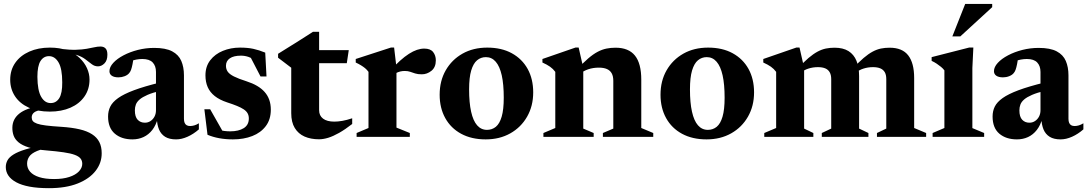

<svg xmlns="http://www.w3.org/2000/svg" viewBox="-20 -697 5538 978"><path d="M229.5 261.5Q172.5 261.5 131 253.8Q89.5 246 62.8 231.5Q36 217 22.8 197.5Q9.5 178 9.5 154Q9.5 135.5 18.2 119.5Q27 103.5 49 89.8Q71 76 110 64Q149 52 209.5 41H254.5L255 51Q198.5 59.5 169 72Q139.5 84.5 128.8 100.8Q118 117 118 136.5Q118 160 133.5 177.8Q149 195.5 179.5 205.2Q210 215 255.5 215Q300.5 215 332.8 204.5Q365 194 382 176Q399 158 399 137.5Q399 121.5 390.2 110.5Q381.5 99.5 360.8 91.8Q340 84 304.2 78.8Q268.5 73.5 214.5 69Q160.5 64.5 126.8 54Q93 43.5 74.5 28Q56 12.5 49.2 -6.8Q42.5 -26 43 -48Q44 -91 78.5 -118.5Q113 -146 178.5 -155.5L196 -137.5Q166 -134 153.8 -124.2Q141.5 -114.5 141.5 -99Q141.5 -88 147.2 -80.5Q153 -73 168.8 -67.2Q184.5 -61.5 214.2 -57.8Q244 -54 292.5 -51Q346 -47.5 384.8 -38.5Q423.5 -29.5 448.8 -13.2Q474 3 486 26.8Q498 50.5 498 83Q498.5 132.5 467.2 173Q436 213.5 376 237.5Q316 261.5 229.5 261.5ZM233.5 -128.5Q171 -128.5 125.8 -149.2Q80.5 -170 56.2 -207Q32 -244 32 -291Q32 -340.5 57.8 -377.2Q83.5 -414 129.2 -434.2Q175 -454.5 234 -454.5Q285 -454.5 322.5 -440.2Q360 -426 385.2 -402Q410.5 -378 423.2 -349.5Q436 -321 436 -292Q436 -242.5 410.2 -205.5Q384.5 -168.5 339 -148.5Q293.5 -128.5 233.5 -128.5ZM238.5 -172Q266 -172 281.8 -197Q297.5 -222 297 -277.5Q297 -347 278.2 -379Q259.5 -411 229.5 -411Q202 -411 186.2 -386Q170.5 -361 170.5 -305.5Q171 -236 189.8 -203.8Q208.5 -171.5 238.5 -172ZM301 -418.5 289.5 -448Q335.5 -442.5 367.2 -443.5Q399 -444.5 421.5 -448.5Q444 -452.5 460.5 -456.2Q477 -460 492 -460Q508.5 -460 517.8 -450.2Q527 -440.5 527 -418.5Q527 -389 512 -374Q497 -359 479 -359Q461.5 -359 446.8 -370.5Q432 -382 413.8 -395.8Q395.5 -409.5 368.8 -417.5Q342 -425.5 301 -418.5Z M796.5 -277 799 -235Q757.5 -225 731.5 -213.8Q705.5 -202.5 691.5 -190.5Q677.5 -178.5 672.2 -164.8Q667 -151 667 -135Q667 -102 681.2 -87Q695.5 -72 718 -72Q734 -72 746.8 -80.5Q759.5 -89 767 -103.2Q774.5 -117.5 774.5 -135.5V-330.5Q774.5 -361 757.8 -378.8Q741 -396.5 705 -396.5Q690 -396.5 674 -393.5Q658 -390.5 645 -385L662.5 -419Q659 -389.5 655.2 -370.8Q651.5 -352 647.5 -341.2Q643.5 -330.5 637.5 -324Q629.5 -314.5 614.8 -308.8Q600 -303 583.5 -303Q561.5 -303 549.5 -311.2Q537.5 -319.5 537.5 -334.5Q537.5 -355.5 557 -376.8Q576.5 -398 609.2 -415.2Q642 -432.5 682.5 -442.8Q723 -453 765.5 -453Q824 -453 857 -435.5Q890 -418 903.5 -386.5Q917 -355 917 -313.5V-92Q917 -79.5 920.5 -71.2Q924 -63 931 -59Q938 -55 948.5 -55Q958 -55 969.5 -58.2Q981 -61.5 993 -69V-38Q965.5 -14 935.2 -0.5Q905 13 877 13Q842.5 13 821.2 -0.2Q800 -13.5 790 -37.5Q780 -61.5 779 -94L784 -95Q774.5 -59 755.8 -35Q737 -11 711.2 1Q685.5 13 654.5 13Q599 13 564.8 -16.2Q530.5 -45.5 530.5 -103.5Q530.5 -131.5 541.8 -154.2Q553 -177 581.8 -197.5Q610.5 -218 662.8 -237.5Q715 -257 796.5 -277Z M1202.5 -454.5Q1242 -454.5 1270.5 -448.2Q1299 -442 1331 -429L1337.5 -307.5H1307L1244 -429L1285 -387.5Q1265.5 -400.5 1246.2 -407Q1227 -413.5 1207.5 -413.5Q1170.5 -413.5 1150.8 -400Q1131 -386.5 1131 -362Q1131 -344.5 1140 -331.8Q1149 -319 1171.8 -307.5Q1194.5 -296 1235.5 -283Q1266.5 -273 1289.5 -259.5Q1312.5 -246 1328 -228.5Q1343.5 -211 1351.5 -188.5Q1359.5 -166 1359.5 -138.5Q1359.5 -88.5 1334 -54.8Q1308.5 -21 1265 -4Q1221.5 13 1166.5 13Q1129 13 1096.5 7Q1064 1 1037 -10.5L1021 -140.5H1050.5L1126 -7.5L1061 -47.5Q1078.5 -40 1093.8 -35.8Q1109 -31.5 1123.8 -29.8Q1138.5 -28 1152.5 -28Q1195.5 -28 1221.5 -44.2Q1247.5 -60.5 1247.5 -93.5Q1247.5 -108.5 1241.2 -119.8Q1235 -131 1221.5 -140Q1208 -149 1187.2 -157.5Q1166.5 -166 1137 -175.5Q1098 -188.5 1073.8 -207.8Q1049.5 -227 1038 -253.2Q1026.5 -279.5 1026.5 -313Q1026.5 -358.5 1050.8 -390Q1075 -421.5 1115.2 -438Q1155.5 -454.5 1202.5 -454.5Z M1605.5 -135.5Q1605.5 -108 1625.5 -92.8Q1645.5 -77.5 1683 -77.5Q1702 -77.5 1724.5 -81.5Q1747 -85.5 1774 -94.5V-65.5Q1738 -37.5 1707.5 -20.2Q1677 -3 1651.8 4.8Q1626.5 12.5 1605 12.5Q1563 12.5 1531.2 -1.5Q1499.5 -15.5 1481.5 -45Q1463.5 -74.5 1463.5 -120.5V-352L1396.5 -403V-423Q1410 -431.5 1427.2 -442.2Q1444.5 -453 1463.8 -465Q1483 -477 1502.5 -489.2Q1522 -501.5 1540.2 -513.2Q1558.5 -525 1574 -535H1605.5V-429.5ZM1548 -375V-441.5H1756.5L1746.5 -375Z M2141 -449.5Q2172.5 -449.5 2186.2 -432Q2200 -414.5 2200 -389.5Q2200 -354.5 2177.8 -336.5Q2155.5 -318.5 2128.5 -318.5Q2108 -318.5 2094.8 -322.8Q2081.5 -327 2069.8 -331.2Q2058 -335.5 2041.5 -335.5Q2030 -335.5 2018.5 -332.8Q2007 -330 1996.5 -324.2Q1986 -318.5 1976 -309.5L1965.5 -335Q1993.5 -366 2017.5 -387.5Q2041.5 -409 2063 -422.8Q2084.5 -436.5 2103.8 -443Q2123 -449.5 2141 -449.5ZM1999.5 -353V-47L2067.5 -19.5V0H1796.5V-19.5L1857 -45V-331Q1849 -342 1839.5 -349.8Q1830 -357.5 1818.5 -364.5Q1807 -371.5 1792 -378.5V-396.5L1972 -455H1987.5Z M2460.5 -35.5Q2486.5 -35.5 2505.8 -51.2Q2525 -67 2535.5 -103Q2546 -139 2546 -199.5Q2546 -267.5 2535.8 -313.2Q2525.5 -359 2505.2 -382.5Q2485 -406 2455 -406Q2429.5 -406 2410.2 -390Q2391 -374 2380.2 -338Q2369.5 -302 2369.5 -241.5Q2369.5 -174 2379.8 -128Q2390 -82 2410.2 -58.8Q2430.5 -35.5 2460.5 -35.5ZM2454 13Q2382 13 2329.2 -15.5Q2276.5 -44 2248 -95.5Q2219.5 -147 2219.5 -214.5Q2219.5 -285 2250.5 -339Q2281.5 -393 2336 -423.8Q2390.5 -454.5 2462 -454.5Q2534.5 -454.5 2587 -425.8Q2639.5 -397 2667.8 -345.8Q2696 -294.5 2696 -226.5Q2696 -157 2665 -102.8Q2634 -48.5 2579.5 -17.8Q2525 13 2454 13Z M2951 -351.5V-42L3004 -19.5V0H2748V-19.5L2808.5 -45V-331Q2797 -346.5 2781.8 -357.2Q2766.5 -368 2743 -378.5V-396.5L2912 -455H2927.5ZM3051 -19.5 3104 -42V-285.5Q3104 -308.5 3096 -323.2Q3088 -338 3071.8 -345.2Q3055.5 -352.5 3030.5 -352.5Q3001 -352.5 2976.2 -344Q2951.5 -335.5 2936 -322L2917.5 -341.5Q2950 -377 2976 -399.2Q3002 -421.5 3024.5 -433.2Q3047 -445 3069 -449.5Q3091 -454 3115.5 -454Q3182 -454 3214.2 -414Q3246.5 -374 3246.5 -291V-45L3307.5 -19.5V0H3051Z M3585.5 -35.5Q3611.5 -35.5 3630.8 -51.2Q3650 -67 3660.5 -103Q3671 -139 3671 -199.5Q3671 -267.5 3660.8 -313.2Q3650.5 -359 3630.2 -382.5Q3610 -406 3580 -406Q3554.5 -406 3535.2 -390Q3516 -374 3505.2 -338Q3494.5 -302 3494.5 -241.5Q3494.5 -174 3504.8 -128Q3515 -82 3535.2 -58.8Q3555.5 -35.5 3585.5 -35.5ZM3579 13Q3507 13 3454.2 -15.5Q3401.5 -44 3373 -95.5Q3344.5 -147 3344.5 -214.5Q3344.5 -285 3375.5 -339Q3406.5 -393 3461 -423.8Q3515.5 -454.5 3587 -454.5Q3659.5 -454.5 3712 -425.8Q3764.5 -397 3792.8 -345.8Q3821 -294.5 3821 -226.5Q3821 -157 3790 -102.8Q3759 -48.5 3704.5 -17.8Q3650 13 3579 13Z M4076 -351.5V-42L4123 -19.5V0H3873V-19.5L3933.5 -45V-331Q3922 -346.5 3906.8 -357.2Q3891.5 -368 3868 -378.5V-396.5L4037 -455H4052.5ZM4356 -309V-42L4403.5 -19.5V0H4166V-19.5L4214 -42V-294Q4214 -315.5 4206.2 -329Q4198.5 -342.5 4183.5 -348.8Q4168.5 -355 4146.5 -355Q4120.5 -355 4097.5 -347.5Q4074.5 -340 4060 -327L4042.5 -346.5Q4073.5 -380.5 4098.2 -401.5Q4123 -422.5 4144.5 -434Q4166 -445.5 4187 -449.8Q4208 -454 4231 -454Q4274.5 -454 4302 -436.8Q4329.5 -419.5 4342.8 -387Q4356 -354.5 4356 -309ZM4636.5 -299.5V-45L4697.5 -19.5V0H4447V-19.5L4494.5 -42V-294Q4494.5 -316 4486.8 -329.2Q4479 -342.5 4464 -348.8Q4449 -355 4427 -355Q4401 -355 4378 -347.5Q4355 -340 4340.5 -327L4323 -346.5Q4354 -380.5 4378.8 -401.5Q4403.5 -422.5 4425 -434Q4446.5 -445.5 4467.5 -449.8Q4488.5 -454 4511.5 -454Q4576 -454 4606.2 -415Q4636.5 -376 4636.5 -299.5Z M4938 -455 4933 -350.5V-44.5L4993 -19.5V0H4730.5V-19.5L4790.5 -45V-338.5Q4783.5 -348 4773.5 -356.2Q4763.5 -364.5 4751.5 -372.5Q4739.5 -380.5 4725.5 -387V-406L4917.5 -455ZM4831 -511.5 4896.5 -677H5034V-660.5L4871.5 -511.5Z M5302 -277 5304.5 -235Q5263 -225 5237 -213.8Q5211 -202.5 5197 -190.5Q5183 -178.5 5177.8 -164.8Q5172.5 -151 5172.5 -135Q5172.5 -102 5186.8 -87Q5201 -72 5223.5 -72Q5239.5 -72 5252.2 -80.5Q5265 -89 5272.5 -103.2Q5280 -117.5 5280 -135.5V-330.5Q5280 -361 5263.2 -378.8Q5246.5 -396.5 5210.5 -396.5Q5195.5 -396.5 5179.5 -393.5Q5163.5 -390.5 5150.5 -385L5168 -419Q5164.5 -389.5 5160.8 -370.8Q5157 -352 5153 -341.2Q5149 -330.5 5143 -324Q5135 -314.5 5120.2 -308.8Q5105.5 -303 5089 -303Q5067 -303 5055 -311.2Q5043 -319.5 5043 -334.5Q5043 -355.5 5062.5 -376.8Q5082 -398 5114.8 -415.2Q5147.5 -432.5 5188 -442.8Q5228.5 -453 5271 -453Q5329.5 -453 5362.5 -435.5Q5395.5 -418 5409 -386.5Q5422.5 -355 5422.5 -313.5V-92Q5422.5 -79.5 5426 -71.2Q5429.5 -63 5436.5 -59Q5443.5 -55 5454 -55Q5463.5 -55 5475 -58.2Q5486.5 -61.5 5498.5 -69V-38Q5471 -14 5440.8 -0.5Q5410.5 13 5382.5 13Q5348 13 5326.8 -0.2Q5305.5 -13.5 5295.5 -37.5Q5285.5 -61.5 5284.5 -94L5289.5 -95Q5280 -59 5261.2 -35Q5242.5 -11 5216.8 1Q5191 13 5160 13Q5104.5 13 5070.2 -16.2Q5036 -45.5 5036 -103.5Q5036 -131.5 5047.2 -154.2Q5058.5 -177 5087.2 -197.5Q5116 -218 5168.2 -237.5Q5220.5 -257 5302 -277Z"/></svg>

Font: Newsreader 24pt
Style: Bold
Weight: 700
Designer: Hugues Gentile
Foundry: Production Type
Version: Version 1.003